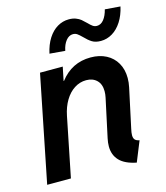

<svg xmlns="http://www.w3.org/2000/svg" viewBox="-111 -816 783 908"><g transform="rotate(-15 281.0 -361.5)"><path d="M337.9 -99.6Q337.9 -117.7 342.3 -138.2L382.8 -326.7Q386.2 -342.3 386.2 -357.4Q386.2 -392.1 366.7 -411.1Q347.2 -430.2 314.9 -430.2Q283.7 -430.2 256.8 -412.8Q230 -395.5 211.2 -364Q192.4 -332.5 184.1 -291L125.5 0H9.3L113.8 -521H225.1L211.4 -454.1H213.4Q270.5 -528.8 362.8 -528.8Q406.2 -528.8 439 -511.7Q471.7 -494.6 489.7 -463.1Q507.8 -431.6 507.8 -389.6Q507.8 -367.2 502.9 -344.7L461.9 -153.8Q457.5 -134.8 457.5 -122.6Q457.5 -107.9 464.1 -100.6Q470.7 -93.3 485.8 -90.3L445.8 8.3Q389.6 -2.9 363.8 -30.3Q337.9 -57.6 337.9 -99.6ZM310.1 -729.5Q329.6 -729.5 344.2 -723.9Q358.9 -718.3 368.4 -710.4Q377.9 -702.6 390.6 -689.9Q402.8 -677.2 411.6 -671.1Q420.4 -665 431.6 -665Q451.2 -665 465.6 -683.1Q480 -701.2 487.3 -731L562.5 -725.1Q553.2 -683.6 533.7 -653.3Q514.2 -623 487.8 -607.2Q461.4 -591.3 431.6 -591.3Q405.3 -591.3 388.7 -601.6Q372.1 -611.8 354 -630.9Q340.3 -644.5 331.5 -650.6Q322.8 -656.7 311 -656.7Q291.5 -656.7 276.6 -638.2Q261.7 -619.6 255.9 -589.8L180.2 -596.2Q189.5 -638.7 208.7 -668.7Q228 -698.7 254.2 -714.1Q280.3 -729.5 310.1 -729.5Z"/></g></svg>

Font: Reddit Sans Vanilla SemiBold
Style: Italic
Weight: 600
Italic angle: -11.25°
Designer: Stephen Hutchings
Version: Version 1.013